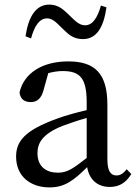

<svg xmlns="http://www.w3.org/2000/svg" viewBox="-20 -801 598 835"><path d="M419 -777C404 -724 383 -691 350 -691C320 -691 299 -719 274 -742C252 -763 230 -781 194 -781C135 -781 103 -726 91 -643L115 -634C130 -688 151 -721 185 -721C215 -721 235 -691 261 -668C281 -648 303 -631 341 -631C401 -631 431 -684 443 -769ZM357 -114C296 -66 271 -50 232 -50C181 -50 143 -76 143 -135C143 -175 160 -218 256 -255C280 -264 318 -277 357 -288ZM531 -65C517 -48 505 -38 487 -38C462 -38 447 -56 447 -108V-346C447 -482 392 -534 277 -534C164 -534 84 -483 65 -399C68 -372 84 -357 114 -357C142 -357 160 -374 169 -408L190 -483C213 -489 233 -492 252 -492C326 -492 357 -464 357 -356V-322C313 -312 266 -299 231 -286C88 -235 50 -187 50 -120C50 -32 115 14 195 14C261 14 299 -15 359 -74C368 -21 403 12 457 12C495 12 526 -3 551 -44Z"/></svg>

Font: Noto Serif CJK JP Medium
Style: Regular
Weight: 500
Designer: Ryoko NISHIZUKA 西塚涼子 (kana & ideographs); Frank Grießhammer (Latin, Greek & Cyrillic); Wenlong ZHANG 张文龙 (bopomofo); San
Foundry: Adobe Systems Incorporated
Version: Version 1.000;PS 1;hotconv 16.6.53;makeotf.lib2.5.65590